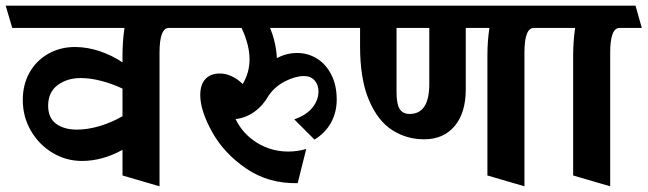

<svg xmlns="http://www.w3.org/2000/svg" viewBox="-40 -600 2273 674"><path d="M553 -502Q520 -502 520 -415V54L390 16V-74Q319 -35 248 -35Q192 -35 144.5 -63.5Q97 -92 68.5 -141Q40 -190 40 -249Q40 -303 63.5 -345Q87 -387 129 -411Q171 -435 223 -435Q266 -435 309.5 -420.5Q353 -406 390 -381V-404Q390 -455 397 -502H3L-20 -580H619L641 -502ZM390 -192V-289Q354 -306 315.5 -316Q277 -326 244 -326Q195 -326 162 -301Q129 -276 129 -229Q129 -186 157 -165.5Q185 -145 230 -145Q268 -145 310 -157.5Q352 -170 390 -192Z M1142 -250Q1142 -206 1122 -169.5Q1102 -133 1064 -110L993 -181Q1036 -196 1057 -222.5Q1078 -249 1078 -279Q1078 -302 1064.5 -317.5Q1051 -333 1027 -333Q997 -333 961.5 -315Q926 -297 904 -266Q884 -230 853.5 -208Q823 -186 787 -182Q812 -130 862 -99Q912 -68 972 -68Q1004 -68 1035 -77L1005 43Q902 45 824 -8.5Q746 -62 704.5 -137Q663 -212 663 -266Q663 -303 681 -322.5Q699 -342 732 -342Q753 -342 774 -332Q795 -322 812 -305Q836 -345 836 -392Q836 -442 808 -502H634L611 -580H1167L1189 -502H908Q929 -451 932 -396Q966 -414 1003 -414Q1041 -414 1072.5 -394.5Q1104 -375 1123 -338Q1142 -301 1142 -250Z M1834 -502Q1801 -502 1801 -415V54L1671 16V-404Q1671 -455 1678 -502H1595V-286Q1595 -204 1556 -157.5Q1517 -111 1449 -111Q1387 -111 1336.5 -143.5Q1286 -176 1255 -249Q1224 -322 1224 -438V-502H1162L1139 -580H1880L1902 -502ZM1352 -502V-276Q1352 -235 1363 -217.5Q1374 -200 1398 -200Q1467 -200 1467 -305V-502Z M2135 -502Q2102 -502 2102 -415V54L1972 16V-404Q1972 -455 1979 -502H1885L1862 -580H2191L2213 -502Z"/></svg>

Font: Sumana
Style: Bold
Weight: 700
Designer: Cyreal, Alexei Vanyashin (Devanagari), Olga Karpushina (Latin)
Foundry: Cyreal
Version: Version 1.015;PS 001.015;hotconv 1.0.70;makeotf.lib2.5.58329